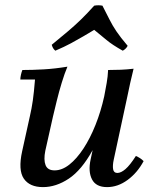

<svg xmlns="http://www.w3.org/2000/svg" viewBox="-20 -712 601 746"><path d="M147 15Q95 15 72.5 -18Q50 -51 66 -124L96 -260Q103 -290 107.5 -321.5Q112 -353 116 -403H59Q59 -411 61.5 -422Q64 -433 67 -440Q106 -440 150 -442.5Q194 -445 242 -453Q231 -427 220 -391Q209 -355 200.5 -320Q192 -285 186 -260L156 -126Q149 -91 157 -70.5Q165 -50 192 -50Q221 -50 249.5 -72.5Q278 -95 304 -134.5Q330 -174 351 -226.5Q372 -279 385 -338H411Q382 -205 339.5 -128Q297 -51 247.5 -18Q198 15 147 15ZM396 15Q353 15 337.5 -15Q322 -45 332 -92L385 -338Q390 -364 394.5 -389.5Q399 -415 400 -440Q426 -440 449.5 -441Q473 -442 499 -445Q492 -416 486 -390Q480 -364 475 -338L422 -92Q417 -69 419.5 -54.5Q422 -40 436 -40Q450 -40 467.5 -55Q485 -70 508 -106Q517 -102 524 -97.5Q531 -93 538 -86Q514 -41 476 -13Q438 15 396 15ZM195 -515Q189 -520 186 -525.5Q183 -531 181 -538Q220 -570 246.5 -592.5Q273 -615 296 -637.5Q319 -660 346 -690Q362 -693 378 -690Q394 -659 405.5 -636Q417 -613 432.5 -590Q448 -567 476 -534Q470 -522 457 -515Q416 -538 394 -556.5Q372 -575 346 -596Q326 -584 304 -571Q282 -558 256 -544Q230 -530 195 -515Z"/></svg>

Font: Poltawski Nowy
Style: Italic
Weight: 400
Italic angle: -12°
Designer: Adam Pótawski, Mateusz Machalski, Borys Kosmynka, Ania Wieluska
Foundry: Capitalics.wtf
Version: Version 1.001;gftools[0.9.25]